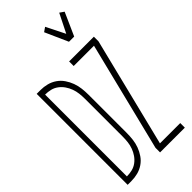

<svg xmlns="http://www.w3.org/2000/svg" viewBox="-299 -1035 1097 1097"><g transform="rotate(-45 250.0 -486.0)"><path d="M19 0V-735H50Q76 -735 101.5 -728.5Q127 -722 149 -707Q171 -692 186 -670Q201 -648 210 -623.5Q219 -599 222 -573Q225 -547 225 -521V-215Q225 -188 222 -162Q219 -136 210 -111.5Q201 -87 186 -65Q171 -43 149 -28Q127 -13 101.5 -6.5Q76 0 50 0ZM50 -37Q72 -37 93 -42Q114 -47 131.5 -60Q149 -73 161.5 -91Q174 -109 181.5 -129.5Q189 -150 191.5 -171.5Q194 -193 194 -215V-521Q194 -542 191.5 -563.5Q189 -585 181.5 -605.5Q174 -626 161.5 -644Q149 -662 131.5 -675Q114 -688 93 -693Q72 -698 50 -698ZM360 -815 298 -954 324 -972 381 -858 438 -972 464 -954 402 -815ZM281 0V-37L445 -698H281V-735H481V-698L317 -37H481V0Z"/></g></svg>

Font: Iosevka Extralight
Style: Regular
Weight: 200
Monospace: yes
Designer: Belleve Invis
Foundry: Belleve Invis
Version: Version 32.0.1; ttfautohint (v1.8.4)